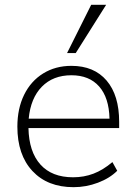

<svg xmlns="http://www.w3.org/2000/svg" viewBox="-20 -769 564 796"><path d="M474 -238H98Q100 -140 147.5 -87Q195 -34 283 -34Q328 -34 367.5 -49Q407 -64 446 -97L466 -61Q435 -30 386 -11.5Q337 7 285 7Q177 7 114.5 -60Q52 -127 52 -244Q52 -319 80 -376Q108 -433 159 -464.5Q210 -496 276 -496Q370 -496 422 -435Q474 -374 474 -264ZM99 -277H434Q432 -364 391 -410.5Q350 -457 276 -457Q200 -457 153.5 -409.5Q107 -362 99 -277ZM294 -549H258L358 -749H420Z"/></svg>

Font: wassup Sans
Style: Light
Weight: 200
Version: Version 2.001